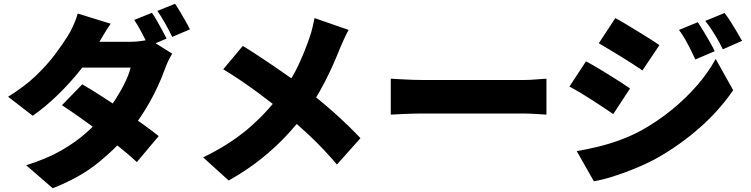

<svg xmlns="http://www.w3.org/2000/svg" viewBox="-20 -898 3990 1020"><path d="M787 -830Q800 -812 814.5 -786.5Q829 -761 842.5 -736Q856 -711 865 -693L770 -653Q754 -684 733.5 -723.5Q713 -763 693 -792ZM910 -878Q923 -859 938 -833.5Q953 -808 967 -783.5Q981 -759 989 -742L895 -702Q880 -733 858 -772.5Q836 -812 816 -840ZM417 -450Q462 -424 518 -388Q574 -352 631.5 -313Q689 -274 739.5 -238Q790 -202 823 -175L707 -37Q675 -67 625.5 -107.5Q576 -148 518.5 -191Q461 -234 406 -273Q351 -312 309 -339ZM895 -613Q885 -597 874.5 -575.5Q864 -554 856 -531Q841 -488 815.5 -433.5Q790 -379 755 -321Q720 -263 675 -206Q603 -116 503.5 -35Q404 46 260 102L119 -20Q230 -55 307 -99.5Q384 -144 438.5 -193Q493 -242 534 -290Q565 -326 594 -371Q623 -416 644.5 -460.5Q666 -505 674 -539H354L408 -676H674Q699 -676 726.5 -679.5Q754 -683 773 -689ZM568 -772Q547 -742 527 -708Q507 -674 497 -657Q461 -594 406 -525Q351 -456 286 -393Q221 -330 154 -283L23 -384Q112 -439 172.5 -497.5Q233 -556 273.5 -610.5Q314 -665 340 -707Q354 -728 369.5 -762.5Q385 -797 393 -826Z M1832 -739Q1821 -720 1807 -689Q1793 -658 1785 -639Q1766 -590 1739 -531Q1712 -472 1678 -412Q1644 -352 1602 -297Q1557 -237 1500 -176Q1443 -115 1368.5 -55Q1294 5 1195 61L1059 -62Q1194 -127 1292 -209Q1390 -291 1470 -397Q1529 -474 1564 -549Q1599 -624 1625 -700Q1633 -722 1640 -751.5Q1647 -781 1651 -802ZM1270 -654Q1308 -631 1350.5 -603Q1393 -575 1436.5 -545.5Q1480 -516 1520.5 -487Q1561 -458 1594 -432Q1677 -369 1755.5 -299Q1834 -229 1895 -164L1770 -24Q1703 -103 1633.5 -169Q1564 -235 1483 -302Q1456 -325 1422 -351.5Q1388 -378 1348 -407.5Q1308 -437 1262.5 -468Q1217 -499 1166 -530Z M2056 -480Q2076 -479 2107.5 -477Q2139 -475 2172 -474Q2205 -473 2229 -473Q2260 -473 2298.5 -473Q2337 -473 2380 -473Q2423 -473 2467.5 -473Q2512 -473 2555 -473Q2598 -473 2637 -473Q2676 -473 2707.5 -473Q2739 -473 2760 -473Q2794 -473 2827.5 -476Q2861 -479 2883 -480V-289Q2864 -290 2827.5 -292.5Q2791 -295 2760 -295Q2739 -295 2707 -295Q2675 -295 2636 -295Q2597 -295 2554 -295Q2511 -295 2466.5 -295Q2422 -295 2379 -295Q2336 -295 2297.5 -295Q2259 -295 2229 -295Q2186 -295 2136.5 -293Q2087 -291 2056 -289Z M3687 -780Q3702 -758 3718.5 -730.5Q3735 -703 3750.5 -676Q3766 -649 3777 -626L3674 -582Q3658 -617 3645.5 -641.5Q3633 -666 3620 -689Q3607 -712 3587 -739ZM3829 -829Q3846 -808 3862.5 -781.5Q3879 -755 3894.5 -729Q3910 -703 3922 -681L3820 -636Q3803 -671 3789 -694.5Q3775 -718 3761 -739.5Q3747 -761 3727 -787ZM3249 -802Q3275 -788 3306.5 -769Q3338 -750 3370.5 -730Q3403 -710 3432.5 -691.5Q3462 -673 3483 -658L3393 -524Q3371 -539 3341.5 -558Q3312 -577 3280.5 -596.5Q3249 -616 3218 -634.5Q3187 -653 3161 -668ZM3044 -95Q3101 -105 3158.5 -119Q3216 -133 3273.5 -154Q3331 -175 3387 -205Q3473 -253 3548 -314Q3623 -375 3683 -444Q3743 -513 3782 -585L3875 -419Q3803 -313 3699 -221Q3595 -129 3470 -58Q3419 -30 3357.5 -4.5Q3296 21 3237 39.5Q3178 58 3135 65ZM3093 -572Q3120 -558 3152 -539Q3184 -520 3216 -500Q3248 -480 3277 -461.5Q3306 -443 3327 -428L3238 -292Q3215 -308 3186 -327Q3157 -346 3125.5 -366.5Q3094 -387 3063 -405.5Q3032 -424 3005 -438Z"/></svg>

Font: Noto Sans JP Thin Black
Style: Regular
Weight: 900
Version: Version 2.004-H2;hotconv 1.0.118;makeotfexe 2.5.65603